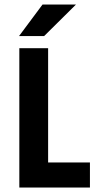

<svg xmlns="http://www.w3.org/2000/svg" viewBox="-20 -841 457 861"><path d="M66.7 0V-625H195.8V-112.5H383.3V0ZM65.3 -679.2 170.8 -820.8H320.8L177.8 -679.2Z"/></svg>

Font: Afacad Flux
Style: Regular
Weight: 400
Designer: Kristian Moeller
Foundry: Dicotype
Version: Version 1.100